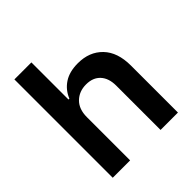

<svg xmlns="http://www.w3.org/2000/svg" viewBox="-196 -866 1004 1004"><g transform="rotate(-45 306.5 -363.5)"><path d="M194.6 -319.6V0H66.1V-727.3H191.8V-452.8H198.2Q217 -499.3 257.3 -525.9Q297.6 -552.6 360.4 -552.6Q445.3 -552.6 496.8 -499.3Q548.3 -446 548.3 -347.3V0H419.7V-327.4Q419.7 -382.5 391.5 -413.2Q363.3 -443.9 312.5 -443.9Q261 -443.9 227.8 -411.4Q194.6 -378.9 194.6 -319.6Z"/></g></svg>

Font: Inter Zeller Semi Bold
Style: Regular
Weight: 600
Designer: Rasmus Andersson; Joe Bland
Foundry: zeller
Version: Version 3.015;git-dec3a8cb1